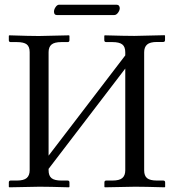

<svg xmlns="http://www.w3.org/2000/svg" viewBox="-20 -797 741 818"><path d="M594.2 -574.2V-71.3Q594.2 -47.9 606.9 -37.8Q619.6 -27.8 648.9 -27.8H675.3Q683.6 -27.8 683.6 -19.5V-1L681.6 1Q594.7 -1.5 555.7 -1.5L426.8 1L424.8 -1V-19.5Q424.8 -27.8 432.6 -27.8H459Q488.8 -27.8 501.2 -38.6Q513.7 -49.3 513.7 -71.3V-504.9L187 -77.6V-71.8Q187 -48.3 199.5 -38.1Q211.9 -27.8 241.7 -27.8H268.1Q275.9 -27.8 275.9 -19.5V-1L273.9 1Q187.5 -1.5 148.4 -1.5L19.5 1L17.6 -1V-19.5Q17.6 -27.8 25.4 -27.8H51.8Q81.5 -27.8 94 -38.8Q106.4 -49.8 106.4 -71.8V-574.7Q106.4 -598.1 94 -607.9Q81.5 -617.7 51.8 -617.7H25.4Q17.6 -617.7 17.6 -626V-644.5L19.5 -646.5Q106.4 -643.6 145.5 -643.6L273.9 -646.5L275.9 -644.5V-626Q275.9 -617.7 268.1 -617.7H241.7Q211.9 -617.7 199.5 -607.2Q187 -596.7 187 -574.7V-133.8L513.7 -561V-574.2Q513.7 -597.7 501 -607.7Q488.3 -617.7 459 -617.7H432.6Q424.3 -617.7 424.3 -626V-644.5L426.3 -646.5Q513.2 -644 552.2 -644L681.2 -647L683.1 -645V-626.5Q683.1 -618.2 675.3 -618.2H648.9Q619.1 -618.2 606.7 -607.2Q594.2 -596.2 594.2 -574.2ZM466.8 -732.9H222.2Q210 -732.9 210 -747.6Q210 -756.8 216.8 -766.8Q223.6 -776.9 231.9 -776.9H476.6Q483.4 -776.9 486.8 -772.5Q490.2 -768.1 490.2 -762.2Q490.2 -752.9 482.9 -742.9Q475.6 -732.9 466.8 -732.9Z"/></svg>

Font: Libertinage
Style: b
Weight: 400
Designer: OSP
Foundry: OSP
Version: Version 1.0; 2008; OFL relea